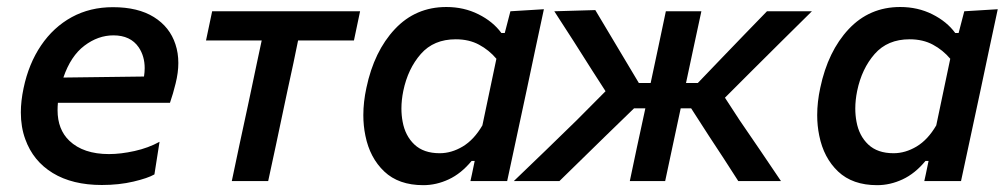

<svg xmlns="http://www.w3.org/2000/svg" viewBox="-20 -530 2940 562"><path d="M278 11.5Q192 11.5 134.5 -23.5Q77 -58.5 54 -122.5Q41 -158 41 -201Q41 -234 49 -272Q64 -343.5 100.2 -397Q136.5 -450.5 190 -479.8Q243.5 -509 310.5 -509Q384 -509 430.5 -480Q477 -451 493.5 -400.5Q502 -375 502 -345.5Q502 -317.5 494 -285.5Q487 -256.5 477.5 -229H149.5Q148.5 -218 148.5 -207.5Q148.5 -151 183 -118Q224 -79 299 -79Q333.5 -79 374 -88Q414.5 -97 447 -115L432 -19.5Q413 -8.5 370.8 1.5Q328.5 11.5 278 11.5ZM312 -426.5Q267 -426.5 227 -396.2Q187 -366 165.5 -303L401.5 -306Q403.5 -319 403.5 -330.5Q403.5 -365.5 386 -391.5Q362 -426.5 312 -426.5Z M658.5 0Q670 -55 680.8 -105.8Q691.5 -156.5 705 -218L715.5 -267.5Q724.5 -310.5 731.8 -345Q739 -379.5 746 -411.5H583L601 -497H1034L1016 -411.5H852.5Q846 -379.5 838.8 -345Q831.5 -310.5 822 -267.5L811.5 -218Q798.5 -156.5 787.8 -105.8Q777 -55 765 0Z M1357 0Q1359.5 -10 1361.5 -20.5L1369.5 -59H1360.5Q1330 -22 1293.5 -5Q1257 12 1219 12Q1147 12 1104.8 -28Q1062.5 -68 1049.5 -133Q1043.5 -162 1043.5 -193Q1043.5 -231.5 1052.5 -273Q1075 -380 1135.8 -444.8Q1196.5 -509.5 1286.5 -509.5Q1338 -509.5 1380.5 -488.2Q1423 -467 1447.5 -433.5H1457.5L1474 -497L1572 -503Q1559 -443 1547 -386.2Q1535 -329.5 1522 -268L1470 -25.5Q1467 -12.5 1464.5 0ZM1267 -81.5Q1301.5 -81.5 1334.5 -101.2Q1367.5 -121 1392 -163L1433 -358Q1411.5 -383.5 1382.2 -399.2Q1353 -415 1314 -415Q1249.5 -415 1211.8 -372Q1174 -329 1160.5 -264Q1155 -237 1155 -212.5Q1155 -192.5 1158.5 -174Q1166 -132.5 1193 -107Q1220 -81.5 1267 -81.5Z M1484 0Q1530.5 -44.5 1576.5 -89Q1622 -133.5 1668 -178L1752.5 -263L1714.5 -322Q1686.5 -366 1659 -409.5Q1631 -452.5 1602.5 -497L1722.5 -500.5Q1743 -466 1764 -431Q1785 -396 1805.5 -361.5L1850 -287H1884.5Q1896.5 -343 1907.2 -393.5Q1918 -444 1929 -497H2033Q2021.5 -443 2010.5 -392.5Q1999.5 -341.5 1988 -287H2022.5L2093.5 -361Q2126.5 -395 2159.5 -429.5Q2192.5 -463.5 2225 -497H2356.5Q2312 -453 2268 -409.5Q2224 -365.5 2180 -322L2102 -244L2145 -178Q2175 -134 2205.5 -89.5Q2235.5 -44.5 2266 0H2141Q2119.5 -33.5 2098.5 -66Q2077 -98.5 2055.5 -131.5L2003 -213H1972.5L1969.5 -199Q1958 -145.5 1948 -98.5Q1938 -51 1927 0H1823.5Q1834 -51 1844.2 -98.2Q1854.5 -145.5 1866 -199L1869 -213H1836L1751.5 -131Q1718 -98 1684.5 -65.5Q1651 -33 1617.5 0Z M2685.5 0Q2688 -10 2690 -20.5L2698 -59H2689Q2658.5 -22 2622 -5Q2585.5 12 2547.5 12Q2475.5 12 2433.2 -28Q2391 -68 2378 -133Q2372 -162 2372 -193Q2372 -231.5 2381 -273Q2403.5 -380 2464.2 -444.8Q2525 -509.5 2615 -509.5Q2666.5 -509.5 2709 -488.2Q2751.5 -467 2776 -433.5H2786L2802.5 -497L2900.5 -503Q2887.5 -443 2875.5 -386.2Q2863.5 -329.5 2850.5 -268L2798.5 -25.5Q2795.5 -12.5 2793 0ZM2595.5 -81.5Q2630 -81.5 2663 -101.2Q2696 -121 2720.5 -163L2761.5 -358Q2740 -383.5 2710.8 -399.2Q2681.5 -415 2642.5 -415Q2578 -415 2540.2 -372Q2502.5 -329 2489 -264Q2483.5 -237 2483.5 -212.5Q2483.5 -192.5 2487 -174Q2494.5 -132.5 2521.5 -107Q2548.5 -81.5 2595.5 -81.5Z"/></svg>

Font: Heraclito Medium
Style: Italic
Weight: 500
Italic angle: -12°
Designer: Kostas Bartsokas (font) & Cristiano Sobral (main changes)
Foundry: Kostas Bartsokas (font) & Cristiano Sobral (main changes)
Version: Version 1.00;July 8, 2020;FontCreator 13.0.0.2655 64-bit